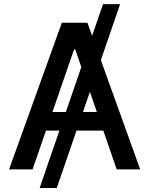

<svg xmlns="http://www.w3.org/2000/svg" viewBox="-20 -840 740 952"><path d="M24.9 0 286.6 -727.3H413.4L436.8 -662.6L490.8 -819.6H575.6L480.1 -541.9L675.1 0H558.6L492.2 -192.5H359.4L261.4 92.3H176.5L274.5 -192.5H208.1L141.3 0ZM306.5 -284.8 383.2 -507.5 353 -595.2H347.3L240.1 -284.8ZM460.2 -284.8 425.8 -384.6 391.3 -284.8Z"/></svg>

Font: Cannonade Med
Style: Regular
Weight: 500
Designer: Rasmus Andersson
Foundry: rsms
Version: Version 3.012;git-f93a4a705